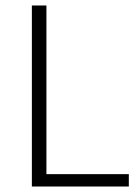

<svg xmlns="http://www.w3.org/2000/svg" viewBox="-20 -679 511 699"><path d="M96 0V-659H149V-45H449V0Z"/></svg>

Font: Assistant Light
Style: Regular
Weight: 300
Designer: Hebrew By Ben Nathan, Latin by Paul Hunt
Version: Version 3.000